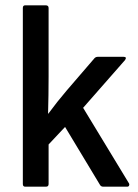

<svg xmlns="http://www.w3.org/2000/svg" viewBox="-20 -703 521 723"><path d="M75 0Q66 0 66 -10V-673Q66 -683 75 -683H152Q163 -683 163 -673V-414Q163 -380 162.5 -345Q162 -310 161 -275H162Q179 -298 196 -319.5Q213 -341 231 -362L336 -484Q341 -489 348 -489H446Q452 -489 453.5 -486Q455 -483 451 -477L293 -297L466 -12Q468 -8 466 -4Q464 0 459 0H369Q361 0 357 -6L225 -225L163 -159V-10Q163 0 153 0Z"/></svg>

Font: Sofia Sans Semi Condensed SemiBold
Style: Regular
Weight: 600
Designer: Botio Nikoltchev, Ani Petrova
Foundry: lettersoup
Version: Version 4.100